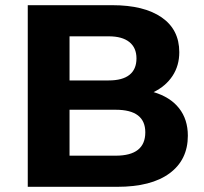

<svg xmlns="http://www.w3.org/2000/svg" viewBox="-20 -720 785 740"><path d="M704 -197Q704 -104 633.5 -52Q563 0 432 0H87V-700H413Q535 -700 603 -653Q671 -606 671 -519Q671 -467 645 -427.5Q619 -388 572 -365Q636 -346 670 -303Q704 -260 704 -197ZM248 -410H399Q452 -410 479 -431.5Q506 -453 506 -495Q506 -536 478.5 -558Q451 -580 399 -580H248ZM540 -210Q540 -297 426 -297H248V-120H426Q540 -120 540 -210Z"/></svg>

Font: CMG Sans
Style: Bold
Weight: 700
Designer: Julieta Ulanovsky
Foundry: Julieta Ulanovsky
Version: Version 7.200